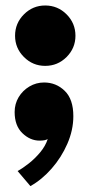

<svg xmlns="http://www.w3.org/2000/svg" viewBox="-20 -494 339 682"><path d="M140.5 -260Q96.5 -260 65 -291.5Q33.5 -323 33.5 -367Q33.5 -411.5 65 -443Q96.5 -474.5 140.5 -474.5Q185 -474.5 216.5 -443Q248 -411.5 248 -367Q248 -323 216.5 -291.5Q185 -260 140.5 -260ZM136.5 -201Q179.5 -201 210 -171.2Q240.5 -141.5 240.5 -81.5Q240.5 -32 219.2 16.8Q198 65.5 163.2 105Q128.5 144.5 88 167L42.5 113.5Q61 103.5 82.8 86.2Q104.5 69 123 46.8Q141.5 24.5 149.5 0Q140.5 5.5 120.5 5.5Q87 5.5 59.5 -21Q32 -47.5 32 -96Q32 -125 46.2 -148.8Q60.5 -172.5 84.5 -186.8Q108.5 -201 136.5 -201Z"/></svg>

Font: League Spartan Thin Black
Style: Regular
Weight: 900
Version: Version 2.002